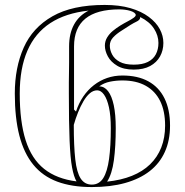

<svg xmlns="http://www.w3.org/2000/svg" viewBox="-20 -743 749 778"><path d="M404 -723Q464 -723 508.5 -710Q553 -697 583 -674.5Q613 -652 627.5 -625Q642 -598 642 -569Q642 -539 628.5 -514.5Q615 -490 588.5 -475.5Q562 -461 522 -461Q481 -461 455 -476.5Q429 -492 417 -514.5Q405 -537 405 -558Q405 -576 414 -591Q423 -606 437.5 -618Q452 -630 467.5 -639.5Q483 -649 497.5 -656.5Q512 -664 521 -670.5Q530 -677 530 -682Q530 -687 524 -691.5Q518 -696 508 -699Q498 -702 486.5 -703.5Q475 -705 464 -705Q372 -705 326 -667.5Q280 -630 280 -555Q280 -539 280 -506Q280 -473 280 -433.5Q280 -394 280 -358Q280 -322 280 -299L288 -291Q299 -325 317.5 -352Q336 -379 360.5 -398Q385 -417 414 -427Q443 -437 476 -437Q538 -437 581 -413.5Q624 -390 646.5 -344.5Q669 -299 669 -234Q669 -174 648 -127.5Q627 -81 586.5 -49.5Q546 -18 487 -1.5Q428 15 352 15Q271 15 212 -7Q153 -29 115 -75.5Q77 -122 58.5 -193.5Q40 -265 40 -364Q40 -469 76 -550Q112 -631 192.5 -677Q273 -723 404 -723ZM374 -377Q358 -377 344 -365Q330 -353 318 -332.5Q306 -312 296 -287Q286 -262 279 -237Q279 -151 285 -97.5Q291 -44 307 -19.5Q323 5 352 5Q382 5 398.5 -21.5Q415 -48 422 -99.5Q429 -151 429 -224Q429 -274 421.5 -308Q414 -342 401.5 -359.5Q389 -377 374 -377ZM382 -393Q403 -393 418 -373.5Q433 -354 441 -316.5Q449 -279 449 -224Q449 -150 441.5 -94Q434 -38 414 -7Q471 -13 514.5 -30.5Q558 -48 588 -77Q618 -106 633.5 -145.5Q649 -185 649 -234Q649 -293 629 -333.5Q609 -374 570.5 -395.5Q532 -417 476 -417Q450 -417 425.5 -412Q401 -407 382 -393ZM622 -569Q622 -599 604 -627Q586 -655 548 -674Q548 -673 548 -673Q548 -673 548 -672Q548 -662 531.5 -654.5Q515 -647 473 -619Q452 -606 438.5 -591.5Q425 -577 425 -558Q425 -540 434.5 -522Q444 -504 465 -492.5Q486 -481 522 -481Q557 -481 579 -492Q601 -503 611.5 -523Q622 -543 622 -569ZM339 -700Q246 -690 184 -649.5Q122 -609 91 -537.5Q60 -466 60 -364Q60 -250 84 -174.5Q108 -99 159 -58.5Q210 -18 290 -8Q279 -27 272 -64.5Q265 -102 262 -173.5Q259 -245 259 -364Q259 -391 259 -409.5Q259 -428 259.5 -446.5Q260 -465 260 -490.5Q260 -516 260 -555Q260 -607 280 -643.5Q300 -680 339 -700Z"/></svg>

Font: Kalnia Glaze Thin
Style: Bold
Weight: 700
Version: Version 1.110